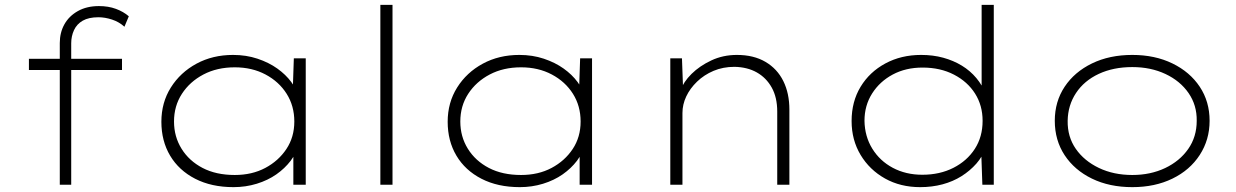

<svg xmlns="http://www.w3.org/2000/svg" viewBox="-20 -760 5087 790"><path d="M226 0V-583Q226 -626 245 -660Q264 -694 300.5 -714.5Q337 -735 387 -735Q426 -735 457 -723.5Q488 -712 510 -693L492 -650Q470 -670 441 -679.5Q412 -689 385 -689Q345 -689 320.5 -675Q296 -661 284.5 -636Q273 -611 273 -582V0H255Q247 0 240.5 0Q234 0 226 0ZM99 -472V-518H482V-472Z M941 10Q850 10 783 -24.5Q716 -59 680 -119.5Q644 -180 644 -259Q644 -338 683 -400Q722 -462 788.5 -498Q855 -534 939 -534Q993 -534 1039.5 -518.5Q1086 -503 1121 -478Q1156 -453 1178.5 -422.5Q1201 -392 1208 -361L1184 -371L1189 -520H1238V0H1187V-143L1206 -165Q1200 -130 1176 -98.5Q1152 -67 1117 -42.5Q1082 -18 1036.5 -4Q991 10 941 10ZM946 -40Q1017 -40 1071.5 -69Q1126 -98 1158.5 -147Q1191 -196 1191 -260Q1191 -324 1159.5 -374Q1128 -424 1072.5 -453.5Q1017 -483 946 -483Q873 -483 817 -453.5Q761 -424 728.5 -374Q696 -324 696 -260Q696 -198 727 -148Q758 -98 813.5 -69Q869 -40 946 -40Z M1545 0V-740H1595V0Z M2119 10Q2028 10 1961 -24.5Q1894 -59 1858 -119.5Q1822 -180 1822 -259Q1822 -338 1861 -400Q1900 -462 1966.5 -498Q2033 -534 2117 -534Q2171 -534 2217.5 -518.5Q2264 -503 2299 -478Q2334 -453 2356.5 -422.5Q2379 -392 2386 -361L2362 -371L2367 -520H2416V0H2365V-143L2384 -165Q2378 -130 2354 -98.5Q2330 -67 2295 -42.5Q2260 -18 2214.5 -4Q2169 10 2119 10ZM2124 -40Q2195 -40 2249.5 -69Q2304 -98 2336.5 -147Q2369 -196 2369 -260Q2369 -324 2337.5 -374Q2306 -424 2250.5 -453.5Q2195 -483 2124 -483Q2051 -483 1995 -453.5Q1939 -424 1906.5 -374Q1874 -324 1874 -260Q1874 -198 1905 -148Q1936 -98 1991.5 -69Q2047 -40 2124 -40Z M2738 0V-520H2786L2791 -384L2779 -386Q2792 -423 2825.5 -456Q2859 -489 2907 -511.5Q2955 -534 3012 -534Q3081 -534 3129.5 -505.5Q3178 -477 3203 -426.5Q3228 -376 3228 -309V0H3178V-301Q3178 -359 3155.5 -399.5Q3133 -440 3094 -462Q3055 -484 3002 -485Q2955 -485 2916 -468.5Q2877 -452 2848 -424Q2819 -396 2803.5 -363Q2788 -330 2788 -295V0H2764Q2759 0 2753 0Q2747 0 2738 0Z M3766 10Q3685 10 3621.5 -25.5Q3558 -61 3521 -122.5Q3484 -184 3484 -262Q3484 -342 3521 -403Q3558 -464 3623 -499Q3688 -534 3770 -534Q3819 -534 3861 -522.5Q3903 -511 3937.5 -490Q3972 -469 3997.5 -438.5Q4023 -408 4038 -369L4019 -384V-740H4069V0H4022L4017 -144L4037 -156Q4024 -117 3997.5 -87Q3971 -57 3936 -35Q3901 -13 3858 -1.5Q3815 10 3766 10ZM3775 -41Q3847 -41 3903 -69.5Q3959 -98 3991 -147.5Q4023 -197 4023 -263Q4023 -326 3992 -375Q3961 -424 3905 -453Q3849 -482 3776 -482Q3707 -482 3653.5 -453.5Q3600 -425 3568.5 -375.5Q3537 -326 3537 -263Q3538 -199 3569 -148.5Q3600 -98 3653.5 -69.5Q3707 -41 3775 -41Z M4639 10Q4545 10 4473 -25Q4401 -60 4360.5 -121.5Q4320 -183 4320 -263Q4320 -342 4360.5 -403Q4401 -464 4473 -499Q4545 -534 4639 -534Q4732 -534 4804 -499Q4876 -464 4916.5 -403Q4957 -342 4957 -263Q4957 -185 4916.5 -122.5Q4876 -60 4804 -25Q4732 10 4639 10ZM4639 -40Q4714 -40 4774 -68.5Q4834 -97 4869 -147Q4904 -197 4904 -263Q4905 -327 4870.5 -377Q4836 -427 4775.5 -455.5Q4715 -484 4639 -484Q4561 -484 4501 -456Q4441 -428 4407.5 -377.5Q4374 -327 4373 -263Q4372 -197 4406.5 -147.5Q4441 -98 4501.5 -69Q4562 -40 4639 -40Z"/></svg>

Font: Lexend Mega ExtraLight
Style: Regular
Weight: 250
Version: Version 1.007